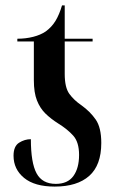

<svg xmlns="http://www.w3.org/2000/svg" viewBox="-20 -679 428 709"><path d="M182 10Q108 10 69 -22Q30 -54 30 -104Q30 -139 50.5 -152Q71 -165 94 -165Q94 -78 115 -39Q136 0 186 0Q230 0 251 -29Q272 -58 272 -107Q272 -154 250.5 -178Q229 -202 195 -223Q168 -240 148 -259.5Q128 -279 116.5 -308Q105 -337 105 -383V-526H44V-536Q75 -536 102.5 -543Q130 -550 149 -563Q171 -579 185 -602Q199 -625 209 -659H219V-536H322V-526H219V-406Q219 -356 236 -332.5Q253 -309 281 -290Q313 -267 333.5 -237.5Q354 -208 354 -151Q354 -69 309.5 -29.5Q265 10 182 10Z"/></svg>

Font: Noto Serif Display ExtraCondensed SemiBold
Style: Regular
Weight: 600
Width: 2
Designer: Monotype Design Team
Foundry: Monotype Imaging Inc.
Version: Version 2.009